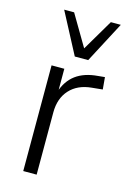

<svg xmlns="http://www.w3.org/2000/svg" viewBox="-115 -801 579 858"><g transform="rotate(15 174.5 -372.0)"><path d="M82 0V-489H141V-380H137Q154 -434 193 -463Q232 -492 295 -497L326 -500L331 -444L281 -439Q217 -433 180.5 -393Q144 -353 144 -288V0ZM172 -554 72 -744H118L203 -600L288 -744H334L234 -554Z"/></g></svg>

Font: Nunito Sans 10pt SemiCondensed Light
Style: Regular
Weight: 300
Width: 4
Designer: Vernon Adams
Foundry: Vernon Adams
Version: Version 3.101;gftools[0.9.27]